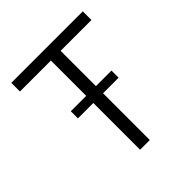

<svg xmlns="http://www.w3.org/2000/svg" viewBox="-190 -844 981 981"><g transform="rotate(-45 300.5 -353.5)"><path d="M42 -707H558.6V-644.5H335.9V-389.6H448.2V-337.9H335.9V0H265.6V-337.9H154.3V-389.6H265.6V-644.5H42Z"/></g></svg>

Font: Pretendard GOV Light
Style: Regular
Weight: 300
Designer: Base glyphs from Inter by Rasmus Andersson; Hangeul glyphs from Noto Sans CJK(Source Han Sans) by Jang Soo-young and Kan
Foundry: Kil Hyung-jin
Version: Version 1.309